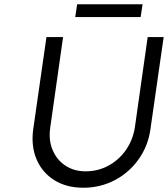

<svg xmlns="http://www.w3.org/2000/svg" viewBox="-20 -874 788 901"><path d="M371 7Q292 7 235 -28.5Q178 -64 151.5 -126.5Q125 -189 136 -268L198 -700H276L216 -277Q207 -218 226.5 -171Q246 -124 286.5 -97Q327 -70 382 -70Q440 -70 489.5 -97Q539 -124 571.5 -171Q604 -218 613 -277L673 -700H748L686 -268Q675 -189 630.5 -126.5Q586 -64 518.5 -28.5Q451 7 371 7ZM333 -794 342 -854H649L640 -794Z"/></svg>

Font: Lexend Light
Style: Italic
Weight: 300
Italic angle: -8.13011°
Designer: Bonnie Shaver-Troup, Thomas Jockin
Foundry: Lexend
Version: Version 1.007